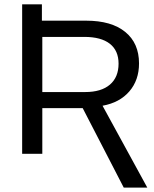

<svg xmlns="http://www.w3.org/2000/svg" viewBox="-20 -708 707 884"><path d="M658.2 155.8H549.8L360.8 -210H174.8V0H82V-688H172.9V-612.8H377Q493.2 -612.8 556.6 -561Q620.1 -509.3 620.1 -416Q620.1 -338.9 575.4 -287.1Q530.8 -235.4 452.1 -221.2ZM525.9 -415Q525.9 -475.1 485.6 -506.6Q445.3 -538.1 368.2 -538.1H174.8V-284.2H372.1Q446.3 -284.2 486.1 -318.4Q525.9 -352.5 525.9 -415Z"/></svg>

Font: Libra Sans Modern
Style: Regular
Weight: 400
Foundry: Stefan Peev, Context Ltd
Version: Version 1.000